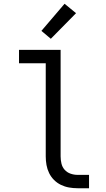

<svg xmlns="http://www.w3.org/2000/svg" viewBox="-20 -1000 565 1020"><path d="M453 0H392Q369 0 346.5 -4Q324 -8 303.5 -18Q283 -28 267 -44Q251 -60 241 -80.5Q231 -101 227 -123.5Q223 -146 223 -169V-664H81V-735H302V-169Q302 -150 306.5 -131Q311 -112 323.5 -98Q336 -84 354.5 -77.5Q373 -71 392 -71H453ZM250 -794 200 -836 323 -980 384 -930Z"/></svg>

Font: Iosevka Pride
Style: Regular
Weight: 400
Monospace: yes
Designer: Belleve Invis
Foundry: Belleve Invis
Version: Version 30.3.1; ttfautohint (v1.8.4)